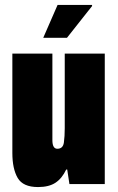

<svg xmlns="http://www.w3.org/2000/svg" viewBox="-20 -745 477 777"><path d="M155 -592 213 -725H352L353 -721L251 -592ZM134 12Q73 12 51.5 -25Q30 -62 30 -126V-528H192V-178Q192 -143 212 -143Q235 -143 238.5 -168Q242 -193 242 -226V-528H404V0H261L252 -59H248Q231 -23 204.5 -5.5Q178 12 134 12Z"/></svg>

Font: Archivo ExtraCondensed Black
Style: Regular
Weight: 900
Width: 2
Designer: Hector Gatti
Foundry: Omnibus-Type
Version: Version 2.001; ttfautohint (v1.8.3)